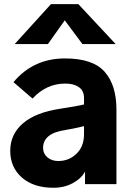

<svg xmlns="http://www.w3.org/2000/svg" viewBox="-20 -887 633 925"><path d="M187.5 -173.8Q187.5 -147.5 208 -129.4Q228.5 -111.3 260.7 -111.3Q312.5 -111.3 348.6 -146.5Q384.8 -181.6 384.8 -240.2V-279.3Q328.1 -265.6 294.9 -260.7Q187.5 -245.1 187.5 -173.8ZM29.3 -160.2Q29.3 -240.2 90.8 -293Q152.3 -345.7 271.5 -363.3Q369.1 -378.9 384.8 -383.8V-414.1Q384.8 -450.2 359.9 -467.3Q335 -484.4 294.9 -484.4Q203.1 -484.4 136.7 -412.1L44.9 -491.2Q140.6 -605.5 293 -605.5Q427.7 -605.5 484.4 -541Q541 -476.6 541 -358.4V0H389.6V-60.5Q372.1 -27.3 331.1 -4.9Q290 17.6 237.3 17.6Q141.6 17.6 85.4 -31.7Q29.3 -81.1 29.3 -160.2ZM50.8 -674.8 225.6 -867.2H357.4L537.1 -674.8H377L292 -789.1L210.9 -674.8Z"/></svg>

Font: Gothic A1 Black
Style: Regular
Weight: 900
Version: Version 2.50